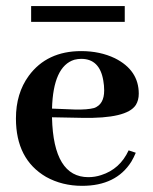

<svg xmlns="http://www.w3.org/2000/svg" viewBox="-20 -599 501 629"><path d="M246.1 -406.2Q306.6 -406.2 318.4 -335Q321.3 -319.3 321.3 -302.7Q321.3 -256.8 288.1 -245.1Q266.6 -239.3 225.6 -240.2L150.4 -243.2Q154.3 -381.8 223.6 -403.3Q235.4 -406.2 246.1 -406.2ZM424.8 -98.6 401.4 -106.4Q373 -44.9 311.5 -25.4Q291 -18.6 269.5 -18.6Q155.3 -18.6 150.4 -212.9Q150.4 -213.9 150.4 -214.8L249 -212.9Q395.5 -210 424.8 -254.9Q434.6 -270.5 434.6 -292Q434.6 -369.1 356.4 -408.2Q307.6 -431.6 246.1 -431.6Q133.8 -431.6 74.2 -350.6Q32.2 -293 32.2 -210.9Q32.2 -77.1 130.9 -19.5Q183.6 9.8 249 9.8Q360.4 9.8 410.2 -69.3Q418.9 -84 424.8 -98.6ZM82 -527.3H388.7V-579.1H82Z"/></svg>

Font: Abhaya Libre
Style: Bold
Weight: 700
Designer: Pushpananda Ekanayake, Sol Matas, Pathum Egodawatta
Foundry: Mooniak
Version: Version 1.050 ; ttfautohint (v1.6)